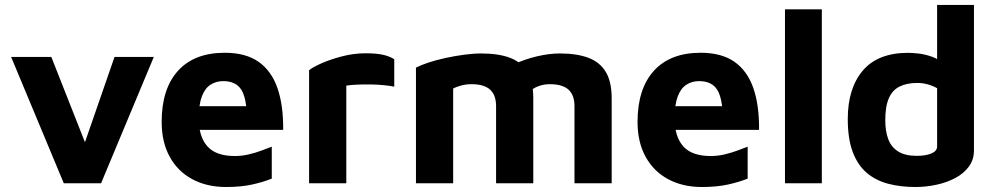

<svg xmlns="http://www.w3.org/2000/svg" viewBox="-20 -734 3987 769"><path d="M235.5 0 24.5 -506H185.5L339.4 -115.9L303.1 -114.7L438.7 -506H596.1L384.8 0Z M885.1 15Q808.5 15 750.2 -16.3Q691.9 -47.5 659.7 -106.2Q627.5 -164.8 627.5 -245.8Q627.5 -378.3 693 -450.5Q758.5 -522.7 880.1 -522.7Q963.6 -522.7 1015.3 -486.7Q1066.9 -450.7 1091.1 -381.7Q1115.2 -312.6 1114.2 -213.9H728.6L713.3 -308.6H990.9L969.2 -262.2Q967.6 -342.8 945.7 -375.9Q923.8 -409.1 873.8 -409.1Q845.8 -409.1 823.5 -394.9Q801.1 -380.8 788.6 -348.2Q776.1 -315.6 776.1 -259.4Q776.1 -186.6 810.6 -147.9Q845 -109.1 920.6 -109.1Q949.2 -109.1 976.7 -115.7Q1004.2 -122.2 1028.1 -131.2Q1052 -140.1 1068.5 -146.5V-18.6Q1033.2 -4.4 988.7 5.3Q944.1 15 885.1 15Z M1218 0V-452.7Q1232.1 -464.7 1268 -480.6Q1303.9 -496.4 1350.6 -508.5Q1397.4 -520.6 1443.8 -520.6Q1491 -520.6 1517.9 -513.7Q1544.8 -506.8 1559.1 -496.4V-386.9Q1541.5 -390.6 1515.6 -393Q1489.7 -395.5 1461.8 -395.8Q1433.9 -396.1 1408.8 -394.9Q1383.7 -393.7 1367 -391.1V0Z M2115.9 -340.4V0H1966.9V-309.6Q1966.9 -329 1961.7 -345.1Q1956.5 -361.3 1945.2 -372.8Q1934 -384.3 1915 -390.5Q1896.1 -396.8 1868.6 -396.8Q1846 -396.8 1826.7 -391.4Q1807.3 -386.1 1795 -379.6V0H1646V-463.2Q1665.1 -473.1 1695.8 -483.3Q1726.6 -493.5 1763.6 -501.6Q1800.6 -509.7 1838.3 -514.8Q1875.9 -519.9 1908.1 -519.9Q1976.2 -519.9 2022.4 -502.6Q2068.5 -485.3 2092.2 -446.1Q2115.9 -406.8 2115.9 -340.4ZM1962.8 -429.2Q1993.7 -456.3 2037.8 -476.5Q2082 -496.8 2130.8 -508.4Q2179.5 -519.9 2222.1 -519.9Q2290.2 -519.9 2336.4 -502.6Q2382.5 -485.3 2406.2 -446.1Q2429.9 -406.8 2429.9 -340.4V0H2280.9V-309.6Q2280.9 -329 2275.7 -345.1Q2270.5 -361.3 2259.2 -372.8Q2248 -384.3 2229 -390.5Q2210.1 -396.8 2182.6 -396.8Q2160 -396.8 2140.7 -390.2Q2121.3 -383.7 2109 -373.6Z M2791.1 15Q2714.5 15 2656.2 -16.3Q2597.9 -47.5 2565.7 -106.2Q2533.5 -164.8 2533.5 -245.8Q2533.5 -378.3 2599 -450.5Q2664.5 -522.7 2786.1 -522.7Q2869.6 -522.7 2921.3 -486.7Q2972.9 -450.7 2997.1 -381.7Q3021.2 -312.6 3020.2 -213.9H2634.6L2619.3 -308.6H2896.9L2875.2 -262.2Q2873.6 -342.8 2851.7 -375.9Q2829.8 -409.1 2779.8 -409.1Q2751.8 -409.1 2729.5 -394.9Q2707.1 -380.8 2694.6 -348.2Q2682.1 -315.6 2682.1 -259.4Q2682.1 -186.6 2716.6 -147.9Q2751 -109.1 2826.6 -109.1Q2855.2 -109.1 2882.7 -115.7Q2910.2 -122.2 2934.1 -131.2Q2958 -140.1 2974.5 -146.5V-18.6Q2939.2 -4.4 2894.7 5.3Q2850.1 15 2791.1 15Z M3271.6 0H3124V-696.7H3271.6Z M3646 15Q3586.9 15 3537.4 2Q3488 -10.9 3451.8 -41.5Q3415.6 -72.1 3395.5 -124.9Q3375.5 -177.7 3375.5 -257.4Q3375.5 -380.4 3435.8 -451.4Q3496.2 -522.4 3617.5 -522.4Q3633.2 -522.4 3659 -519.6Q3684.8 -516.7 3713.1 -506.7Q3741.4 -496.6 3763.2 -473.3L3733.3 -426.6V-714.2H3880.9V-131.5Q3880.9 -95.1 3861.1 -67.6Q3841.2 -40 3807.8 -21.9Q3774.3 -3.7 3732.3 5.6Q3690.3 15 3646 15ZM3651.9 -109.8Q3687.8 -109.8 3710.5 -119.4Q3733.3 -128.9 3733.3 -147.6V-380.8Q3714.9 -391.1 3694.5 -396.4Q3674 -401.8 3654.6 -401.8Q3612.5 -401.8 3583.6 -387.7Q3554.6 -373.7 3540.2 -340.9Q3525.7 -308.2 3525.7 -252.5Q3525.7 -208.3 3537.7 -176.5Q3549.7 -144.7 3577.4 -127.3Q3605.1 -109.8 3651.9 -109.8Z"/></svg>

Font: Maven Pro
Style: Regular
Weight: 400
Designer: Joe Prince
Foundry: Joe Prince
Version: Version 2.103